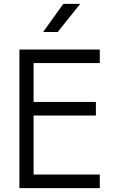

<svg xmlns="http://www.w3.org/2000/svg" viewBox="-20 -969 604 989"><path d="M277 -804H202L306 -949H393ZM80 0V-714H494V-644H153V-444H474V-374H153V-70H494V0Z"/></svg>

Font: Arcon
Style: Regular
Weight: 400
Designer: M. Zarth
Foundry: martin zarth - visuelle & digitale kommunikation
Version: Version 1.131;PS 001.131;hotconv 1.0.70;makeotf.lib2.5.58329